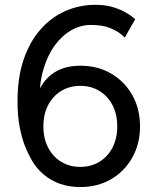

<svg xmlns="http://www.w3.org/2000/svg" viewBox="-20 -752 642 782"><path d="M369.1 -732.4Q303.2 -732.4 245.6 -706.8Q188 -681.2 144.3 -631.3Q100.6 -581.5 75.9 -508.3Q51.3 -435.1 51.3 -339.8Q51.3 -279.3 60.3 -233.9Q69.3 -188.5 81.3 -158.2Q93.3 -127.9 102.3 -112.8Q111.3 -97.7 111.3 -97.7L182.6 -137.7Q182.6 -137.7 176.3 -144.8Q169.9 -151.9 161.4 -172.9Q152.8 -193.8 146.5 -233.9Q140.1 -273.9 140.1 -339.8Q140.1 -413.1 157.2 -470.7Q174.3 -528.3 204.1 -568.4Q233.9 -608.4 271.5 -629.4Q309.1 -650.4 350.1 -650.4Q397.9 -650.4 428.5 -637.7Q459 -625 473.6 -612.1Q488.3 -599.1 488.3 -599.1L530.8 -673.8Q530.8 -673.8 520 -682.6Q509.3 -691.4 488.5 -703.1Q467.8 -714.8 437.7 -723.6Q407.7 -732.4 369.1 -732.4ZM156.7 -237.3Q156.7 -287.1 176.3 -324.2Q195.8 -361.3 229.7 -381.8Q263.7 -402.3 307.1 -402.3Q350.6 -402.3 384.5 -381.8Q418.5 -361.3 438 -324.2Q457.5 -287.1 457.5 -237.3Q457.5 -187.5 438 -150.4Q418.5 -113.3 384.5 -92.8Q350.6 -72.3 307.1 -72.3Q263.7 -72.3 229.7 -92.8Q195.8 -113.3 176.3 -150.4Q156.7 -187.5 156.7 -237.3ZM74.7 -237.3Q74.7 -166.5 103.3 -110.6Q131.8 -54.7 184.1 -22.5Q236.3 9.8 307.1 9.8Q378.4 9.8 433.1 -22.5Q487.8 -54.7 519 -110.6Q550.3 -166.5 550.3 -237.3Q550.3 -308.6 519 -364.3Q487.8 -419.9 433.1 -452.1Q378.4 -484.4 307.1 -484.4Q264.6 -484.4 232.2 -472.2Q199.7 -460 176.5 -437.3Q153.3 -414.6 138.4 -383.8Q123.5 -353 116.7 -315.9Q109.9 -278.8 109.9 -237.3Z"/></svg>

Font: Giphurs
Style: Regular
Weight: 400
Version: Version 2.010